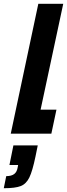

<svg xmlns="http://www.w3.org/2000/svg" viewBox="-74 -708 355 1017"><path d="M-17 0 129 -688H261L141 -127H225L198 0ZM20 177 22 166H-24L-3 62H126L114 121Q98 198 81.5 232Q65 266 36 277.5Q7 289 -54 289L-41 225Q-14 225 1 214Q16 203 20 177Z"/></svg>

Font: Saira Ultra Condensed Black
Style: Italic
Weight: 900
Width: 1
Italic angle: -12°
Designer: Hector Gatti with collaboration of the Omnibus-Type team
Foundry: Omnibus-Type
Version: Version 1.001; ttfautohint (v1.8)